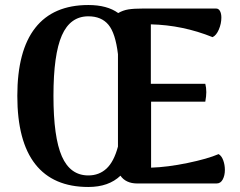

<svg xmlns="http://www.w3.org/2000/svg" viewBox="-20 -731 957 765"><path d="M876 -54Q876 -32 867.5 -16Q859 0 843 0H526Q504 0 487 -8Q470 -16 460 -31Q413 14 332 14Q192 14 120.5 -77Q49 -168 49 -349Q49 -529 120.5 -620Q192 -711 332 -711Q407 -711 451 -679Q470 -690 491.5 -693.5Q513 -697 550 -697H841Q851 -697 856.5 -687Q862 -677 862 -661Q862 -637 852 -613.5Q842 -590 827 -583Q708 -631 581 -634V-397H798Q802 -382 802 -364Q802 -348 798 -326H582V-63Q647 -65 727 -81.5Q807 -98 851 -117Q863 -110 869.5 -92Q876 -74 876 -54ZM450 -147V-515Q440 -599 412 -632.5Q384 -666 332 -666Q260 -666 226.5 -590Q193 -514 193 -349Q193 -184 226.5 -108Q260 -32 332 -32Q375 -32 404.5 -59.5Q434 -87 450 -147Z"/></svg>

Font: Arima Madurai Black
Style: Regular
Weight: 900
Designer: Joana Correia and Natanael Gama
Foundry: NDISCOVER
Version: Version 1.020